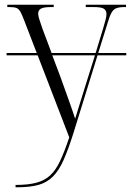

<svg xmlns="http://www.w3.org/2000/svg" viewBox="-20 -556 561 815"><path d="M46 229Q100 229 135 219.5Q170 210 193.5 188Q217 166 235.5 126.5Q254 87 274 27L140 -321H8V-331H136L82 -471Q73 -495 66 -507Q59 -519 49 -522.5Q39 -526 20 -526H11V-536H208V-526H197Q166 -526 154 -519.5Q142 -513 142 -498Q142 -489 147 -473.5Q152 -458 161 -432L199 -331H386L418 -436Q424 -456 428 -471.5Q432 -487 432 -496Q432 -511 421.5 -518.5Q411 -526 378 -526H344V-536H515V-526H509Q486 -526 473.5 -521Q461 -516 453 -501.5Q445 -487 436 -456L397 -331H516V-321H394L292 8Q270 78 250 123Q230 168 204.5 193.5Q179 219 143 229Q107 239 52 239H46ZM236 -231Q255 -178 271 -133.5Q287 -89 299 -52Q309 -84 320.5 -121.5Q332 -159 344 -197L383 -321H202Z"/></svg>

Font: Noto Serif Display SemiCondensed Light
Style: Regular
Weight: 300
Width: 4
Designer: Monotype Design Team
Foundry: Monotype Imaging Inc.
Version: Version 2.009